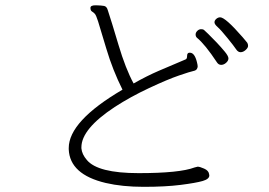

<svg xmlns="http://www.w3.org/2000/svg" viewBox="-20 -730 1040 743"><path d="M397 -691Q411 -649 438.5 -556.5Q466 -464 497 -407Q548 -436 594.5 -456Q641 -476 698 -500Q704 -502 704 -513.5Q704 -525 712 -526H715Q733 -526 742 -490Q745 -478 745 -473Q745 -468 741.5 -462.5Q738 -457 727.5 -455Q717 -453 673 -438Q629 -423 556.5 -389Q484 -355 424 -316Q295 -231 295 -160V-156Q297 -133 316 -111Q358 -60 516.5 -60Q675 -60 733 -82L745 -85Q753 -85 770 -77.5Q787 -70 789 -57L790 -51Q790 -37 764 -29.5Q738 -22 679 -14.5Q620 -7 536.5 -7Q453 -7 389 -22Q250 -55 246 -152V-157Q246 -261 454 -383Q416 -459 391.5 -541.5Q367 -624 359.5 -647.5Q352 -671 347 -676.5Q342 -682 336 -685.5Q330 -689 330 -699.5Q330 -710 351.5 -709.5Q373 -709 383 -707Q393 -705 397 -691ZM832 -663Q852 -663 919 -586Q933 -570 936.5 -565Q940 -560 940 -552.5Q940 -545 930.5 -536.5Q921 -528 911 -528Q901 -528 893.5 -539.5Q886 -551 860.5 -582.5Q835 -614 822.5 -625Q810 -636 810 -643.5Q810 -651 817 -657Q824 -663 832 -663ZM836 -479Q826 -479 820 -488Q773 -559 742 -584Q737 -589 737 -596.5Q737 -604 743.5 -610.5Q750 -617 758 -617Q766 -617 769 -614.5Q772 -612 786 -598.5Q800 -585 818 -566Q836 -547 850 -530Q864 -513 864 -504Q864 -495 855 -487Q846 -479 836 -479Z"/></svg>

Font: ToneOZ-Pinyin-WenKai-Light
Style: Light
Weight: 300
Designer: Fontworks Inc.
Foundry: ToneOZ
Version: Version 0.240331